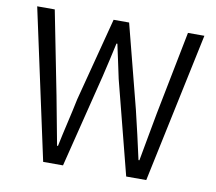

<svg xmlns="http://www.w3.org/2000/svg" viewBox="-74 -743 931 829"><g transform="rotate(10 391.0 -328.5)"><path d="M166 0 24 -657H101L173 -292Q183 -239 193 -185.5Q203 -132 213 -79H217Q228 -132 240.5 -185.5Q253 -239 264 -292L359 -657H427L521 -292Q534 -239 546 -186Q558 -133 570 -79H574Q584 -133 593.5 -186Q603 -239 613 -292L685 -657H757L618 0H530L425 -409Q417 -448 409 -484Q401 -520 393 -558H389Q381 -520 372.5 -484Q364 -448 355 -409L253 0Z"/></g></svg>

Font: Assistant ExtraLight
Style: Regular
Weight: 400
Version: Version 3.000